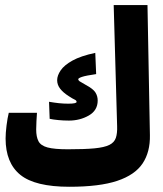

<svg xmlns="http://www.w3.org/2000/svg" viewBox="-20 -713 626 738"><path d="M246.6 4.9Q114.7 4.9 58.1 -41Q1.5 -86.9 1.5 -180.7Q1.5 -201.2 5.1 -230.5Q8.8 -259.8 13.7 -279.3H122.1Q121.1 -264.2 120.1 -247.3Q119.1 -230.5 119.1 -215.3Q119.1 -187 127.9 -170.2Q136.7 -153.3 162.8 -146.2Q189 -139.2 240.7 -139.2Q305.2 -139.2 343.3 -142.8Q381.3 -146.5 400.4 -156Q419.4 -165.5 425.3 -183.1Q431.2 -200.7 430.2 -228L417 -693.4H546.9L556.2 -193.8Q557.6 -128.9 528.1 -84.7Q498.5 -40.5 430.4 -17.8Q362.3 4.9 246.6 4.9ZM245.1 -249.5Q223.6 -249.5 203.9 -251.5Q184.1 -253.4 170.9 -256.3L168.5 -321.8Q188 -318.4 206.3 -316.4Q224.6 -314.5 242.2 -314.5Q274.4 -314.5 274.4 -321.3Q274.4 -326.7 267.1 -330.1Q259.3 -333.5 243.7 -343.8Q223.1 -356.9 211.4 -371.8Q199.7 -386.7 199.7 -404.8Q199.7 -422.4 213.1 -442.4Q226.6 -462.4 258.5 -480.2Q290.5 -498 346.2 -509.8L349.6 -428.2Q309.6 -422.4 295.2 -417.5Q280.8 -412.6 280.8 -408.7Q280.8 -404.3 285.9 -400.6Q291 -397 309.6 -386.7Q337.9 -371.6 346.7 -357.7Q355.5 -343.8 355.5 -326.7Q355.5 -288.6 321.3 -269Q287.1 -249.5 245.1 -249.5Z"/></svg>

Font: CaskaydiaMono NF
Style: Bold
Weight: 700
Designer: Aaron Bell
Foundry: Saja Typeworks
Version: Version 2111.001; ttfautohint (v1.8.4);Nerd Fonts 3.1.1